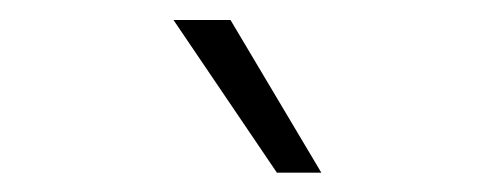

<svg xmlns="http://www.w3.org/2000/svg" viewBox="-20 -780 505 194"><path d="M155.3 -759.8H212.9L304.7 -605.5H259.8Z"/></svg>

Font: Pretendard JP ExtraLight
Style: Regular
Weight: 200
Designer: Base glyphs from Inter by Rasmus Andersson; Hangeul glyphs from Noto Sans CJK(Source Han Sans) by Jang Soo-young and Kan
Foundry: Kil Hyung-jin
Version: Version 1.309